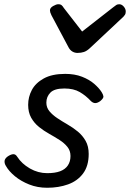

<svg xmlns="http://www.w3.org/2000/svg" viewBox="-20 -868 614 907"><path d="M203 19Q157 19 118 3.5Q79 -12 50.5 -35.5Q22 -59 8 -84Q1 -95 1.5 -106.5Q2 -118 15 -128Q29 -138 41 -139.5Q53 -141 61 -128Q83 -94 121.5 -72Q160 -50 203 -50Q240 -50 264 -59Q288 -68 300.5 -86.5Q313 -105 313 -131Q313 -156 298.5 -174Q284 -192 261.5 -206.5Q239 -221 213 -235.5Q187 -250 164.5 -268Q142 -286 127.5 -311.5Q113 -337 113 -373Q113 -410 130.5 -443Q148 -476 187 -497.5Q226 -519 288 -519Q333 -519 367.5 -505.5Q402 -492 425 -472Q448 -452 460 -433Q467 -422 468.5 -413Q470 -404 453 -390Q440 -381 430 -381Q420 -381 410 -390Q386 -416 357 -433Q328 -450 284 -450Q237 -450 218 -430.5Q199 -411 199 -383Q199 -360 213.5 -342.5Q228 -325 250.5 -310Q273 -295 299 -280Q325 -265 347.5 -246.5Q370 -228 384.5 -202.5Q399 -177 399 -141Q399 -84 372.5 -48.5Q346 -13 301.5 3Q257 19 203 19ZM543 -848Q555 -848 564.5 -837Q574 -826 574 -814Q574 -804 570.5 -798.5Q567 -793 563 -789L404 -640Q390 -627 376.5 -622.5Q363 -618 346 -618Q333 -618 322 -624.5Q311 -631 304 -644L223 -796Q219 -804 217.5 -809.5Q216 -815 216 -819Q216 -831 231 -839.5Q246 -848 255 -848Q266 -848 271.5 -843Q277 -838 281 -831L368 -719L514 -833Q521 -838 527.5 -843Q534 -848 543 -848Z"/></svg>

Font: Playwrite US Trad
Style: Regular
Weight: 400
Designer: Veronika Burian, José Scaglione
Foundry: TypeTogether
Version: Version 1.002